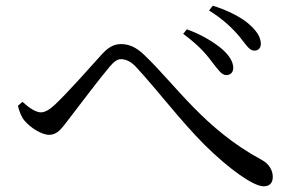

<svg xmlns="http://www.w3.org/2000/svg" viewBox="-20 -722 1040 675"><path d="M874 -544C889 -544 897 -554 897 -568C897 -592 881 -616 851 -641C826 -661 786 -684 728 -702L715 -685C764 -655 799 -621 823 -592C846 -563 857 -544 874 -544ZM775 -458C789 -458 799 -466 800 -481C801 -503 787 -527 759 -551C732 -573 692 -599 637 -619L624 -603C674 -566 701 -537 724 -506C746 -478 759 -458 775 -458ZM907 -67C929 -67 939 -80 939 -100C939 -123 926 -146 900 -160C699 -268 597 -424 489 -527C458 -558 431 -567 405 -567C379 -567 359 -554 338 -531C300 -489 218 -396 172 -353C154 -336 137 -327 124 -327C106 -327 83 -342 59 -364L43 -350C48 -330 55 -311 66 -298C87 -273 126 -248 153 -248C181 -248 196 -269 221 -302C259 -351 330 -446 366 -488C381 -506 393 -514 405 -514C420 -514 437 -508 456 -489C534 -405 614 -298 699 -213C784 -129 870 -67 907 -67Z"/></svg>

Font: Source Han Serif CN
Style: Regular
Weight: 400
Designer: Ryoko NISHIZUKA 西塚涼子 (kana & ideographs); Frank Grießhammer (Latin, Greek & Cyrillic); Wenlong ZHANG 张文龙 (bopomofo); San
Foundry: Adobe
Version: Version 2.003;hotconv 1.1.1;makeotfexe 2.6.0